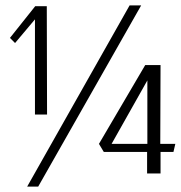

<svg xmlns="http://www.w3.org/2000/svg" viewBox="-20 -650 674 714"><path d="M110 -224V-578L36 -490L17 -509L111 -627H154L155 -224ZM81 44 462 -630H505L122 44ZM527 -5V-85H366L348 -115L520 -408H577L576 -115H632L625 -85H577V-5ZM395 -115H528V-351Z"/></svg>

Font: Smooch Sans Thin
Style: Regular
Weight: 400
Version: Version 1.010